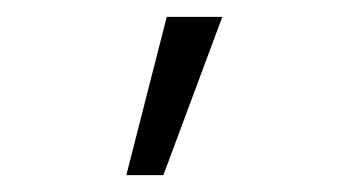

<svg xmlns="http://www.w3.org/2000/svg" viewBox="-20 -132 415 228"><path d="M174 76H130L178 -112H244Z"/></svg>

Font: Inconsolata Condensed SemiBold
Style: Regular
Weight: 600
Width: 3
Monospace: yes
Designer: Raph Levien, Cyreal, Brenton Simpson
Foundry: Raph Levien, Cyreal, Google
Version: Version 3.100; ttfautohint (v1.8.4.7-5d5b)